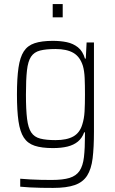

<svg xmlns="http://www.w3.org/2000/svg" viewBox="-20 -718 564 940"><path d="M240 202Q211 202 181.5 201.5Q152 201 126 199.5Q100 198 79 196V157Q103 159 129 160.5Q155 162 181.5 162.5Q208 163 233 163Q288 163 320.5 153Q353 143 369.5 118.5Q386 94 391 51Q396 8 396 -58V-70H392Q382 -42 361.5 -25Q341 -8 310.5 -0.5Q280 7 239 7Q184 7 149.5 -4.5Q115 -16 96.5 -44.5Q78 -73 70.5 -124.5Q63 -176 63 -255Q63 -335 70.5 -386.5Q78 -438 96.5 -466.5Q115 -495 149.5 -506.5Q184 -518 239 -518Q276 -518 307 -511.5Q338 -505 361.5 -486.5Q385 -468 396 -431H400L404 -510H440V-74Q440 4 433.5 57Q427 110 406.5 142Q386 174 346 188Q306 202 240 202ZM252 -32Q307 -32 339 -50Q371 -68 383 -109Q392 -137 394 -172Q396 -207 396 -255Q396 -302 394.5 -336Q393 -370 386 -395Q372 -440 339.5 -459Q307 -478 252 -478Q205 -478 176 -470.5Q147 -463 132 -440.5Q117 -418 112 -373.5Q107 -329 107 -255Q107 -181 112.5 -136.5Q118 -92 133 -69.5Q148 -47 177 -39.5Q206 -32 252 -32ZM238 -633V-698H287V-633Z"/></svg>

Font: Saira SemiCondensed ExtraLight
Style: Regular
Weight: 250
Width: 4
Designer: Hector Gatti with collaboration of the Omnibus-Type team
Foundry: Omnibus-Type
Version: Version 1.101